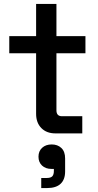

<svg xmlns="http://www.w3.org/2000/svg" viewBox="-20 -676 498 973"><path d="M261 0Q216 0 189.5 -27Q163 -54 163 -99V-406H27V-493H163V-656H266V-493H413V-406H266V-117Q266 -87 294 -87H397V0ZM189 277V226H216Q237 226 245 217.5Q253 209 253 190V180H241Q211 180 193 163Q175 146 175 118Q175 90 193.5 73Q212 56 242 56Q272 56 291 74Q310 92 310 127V193Q310 234 287 255.5Q264 277 219 277Z"/></svg>

Font: Space Grotesk Light Medium
Style: Regular
Weight: 500
Version: Version 2.000